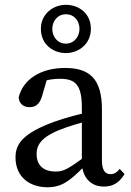

<svg xmlns="http://www.w3.org/2000/svg" viewBox="-20 -773 549 806"><path d="M179 13.1C240.6 13.1 274.5 -15 333.8 -74.5H363.5L349.8 -125.1C268.3 -64.5 247.6 -52.8 213.5 -52.8C168.2 -52.8 133.7 -73.9 133.7 -126.7C133.7 -156.8 144.8 -194.5 232.3 -228.6C262.2 -240.7 320.9 -259.5 366.1 -268.6V-304.9C316.2 -295.8 252.8 -277.8 210.8 -262.9C75.7 -214.2 45.1 -168.9 45.1 -112C45.1 -29.1 105.7 13.1 179 13.1ZM415.9 10.2C451.4 10.2 478.9 -3.2 502.9 -42.2L482.6 -63.9C471.5 -50.7 460.7 -41.9 444.1 -41.9C421.5 -41.9 407.9 -57.5 407.9 -101.1V-313.8C407.9 -440.2 357.8 -487.7 253.4 -487.7C150.9 -487.7 76.5 -440.1 58.3 -363.7C60.6 -338.3 77.1 -323.1 104.6 -323.1C132.2 -323.1 148.2 -339.8 156.9 -370.9L181.8 -455.9L140.1 -424.5C177.5 -439.3 207.3 -442.3 230.3 -442.3C296.2 -442.3 323.6 -418.2 323.6 -320.7V-91.4C324.1 -29.5 360.2 10.2 415.9 10.2ZM256.6 -589.9C219.5 -589.9 199.5 -620.9 199.5 -651.9C199.5 -683 220.5 -713.1 256.6 -713.1C293.7 -713.1 313.7 -683 313.7 -651.9C313.7 -620.9 292.7 -589.9 256.6 -589.9ZM256.6 -550.2C310.4 -550.2 361.5 -588.4 361.5 -651.9C361.5 -717.4 310.4 -752.8 256.6 -752.8C202.8 -752.8 151.6 -714.4 151.6 -651.9C151.6 -586.6 202.8 -550.2 256.6 -550.2Z"/></svg>

Font: Source Serif Variable
Style: Regular
Weight: 389
Designer: Frank Grießhammer
Foundry: Adobe Systems Incorporated
Version: Version 3.001;hotconv 1.0.111;makeotfexe 2.5.65597